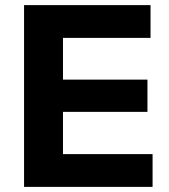

<svg xmlns="http://www.w3.org/2000/svg" viewBox="-20 -730 662 750"><path d="M74 0V-710H568V-582H226V-419H556V-293H226V-128H576V0Z"/></svg>

Font: Txt Sans
Style: Bold
Weight: 700
Designer: Open Source
Foundry: XRLN
Version: Version 1.0